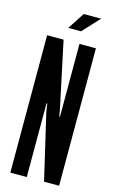

<svg xmlns="http://www.w3.org/2000/svg" viewBox="-134 -941 589 992"><g transform="rotate(15 160.5 -445.0)"><path d="M30 0V-735H118L192.5 -384.5L199.5 -345.5H203V-735H291V0H210.5L129 -349L122 -394.5H118V0ZM125.5 -800 184.5 -890H277.5L194 -800Z"/></g></svg>

Font: League Gothic SemiCondensed
Style: Regular
Weight: 400
Width: 4
Designer: The League of Moveable Type
Version: Version 2.001